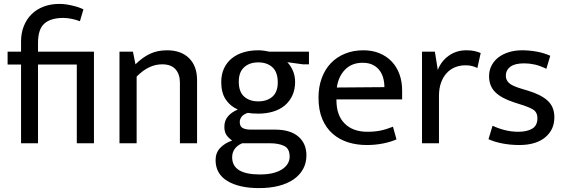

<svg xmlns="http://www.w3.org/2000/svg" viewBox="-20 -735 2898 985"><path d="M374 0V-404H175V0H88V-404H19V-470H88V-523Q88 -565 102 -600.5Q116 -636 141.5 -661.5Q167 -687 203.5 -701Q240 -715 285 -715Q313 -715 348.5 -707Q384 -699 408 -687L390 -626Q370 -634 347 -638.5Q324 -643 304 -643Q241 -643 208 -614.5Q175 -586 175 -514V-470H462V0Z M681 0H593V-470H662L675 -405Q710 -440 748.5 -458.5Q787 -477 837 -477Q909 -477 950 -436.5Q991 -396 991 -324V0H903V-311Q903 -354 880.5 -379.5Q858 -405 812 -405Q742 -405 681 -342Z M1115 -314Q1115 -353 1129 -383.5Q1143 -414 1168.5 -435Q1194 -456 1229 -466.5Q1264 -477 1305 -477Q1320 -477 1334 -475Q1348 -473 1362 -470H1565V-405H1534L1454 -416Q1473 -396 1483.5 -370Q1494 -344 1494 -315Q1494 -276 1480 -245.5Q1466 -215 1441 -194Q1416 -173 1381 -162.5Q1346 -152 1305 -152Q1274 -152 1251 -156Q1228 -148 1219 -135.5Q1210 -123 1210 -109Q1210 -86 1225.5 -78Q1241 -70 1267 -70H1391Q1469 -70 1510.5 -34.5Q1552 1 1552 62Q1552 101 1535 132Q1518 163 1486.5 185Q1455 207 1410 218.5Q1365 230 1309 230Q1207 230 1146.5 193.5Q1086 157 1086 86Q1086 49 1109.5 24Q1133 -1 1171 -14Q1151 -28 1141 -43.5Q1131 -59 1131 -85Q1131 -116 1149.5 -138Q1168 -160 1200 -173Q1160 -191 1137.5 -225.5Q1115 -260 1115 -314ZM1222 0Q1171 23 1171 72Q1171 160 1313 160Q1355 160 1384 152Q1413 144 1431 131Q1449 118 1457.5 102Q1466 86 1466 69Q1466 27 1437.5 13.5Q1409 0 1366 0ZM1405 -312Q1405 -365 1377.5 -390Q1350 -415 1305 -415Q1260 -415 1232.5 -390Q1205 -365 1205 -316Q1205 -264 1232.5 -239.5Q1260 -215 1305 -215Q1350 -215 1377.5 -239Q1405 -263 1405 -312Z M2043 -225H1706V-221Q1706 -143 1748.5 -101Q1791 -59 1864 -59Q1902 -59 1931.5 -65Q1961 -71 1996 -85L2014 -20Q1985 -7 1945.5 1Q1906 9 1861 9Q1810 9 1765.5 -5Q1721 -19 1687 -48.5Q1653 -78 1633.5 -124Q1614 -170 1614 -234Q1614 -289 1630.5 -334Q1647 -379 1677 -410.5Q1707 -442 1749.5 -459.5Q1792 -477 1845 -477Q1890 -477 1926.5 -462Q1963 -447 1989 -420Q2015 -393 2029 -355Q2043 -317 2043 -271ZM1952 -288Q1952 -314 1945.5 -336.5Q1939 -359 1925.5 -376Q1912 -393 1891 -403Q1870 -413 1840 -413Q1785 -413 1750.5 -378Q1716 -343 1708 -286Z M2145 0V-470H2211L2226 -376Q2243 -421 2282 -449Q2321 -477 2372 -477Q2398 -477 2415 -473Q2432 -469 2446 -463L2429 -386Q2417 -392 2402.5 -396Q2388 -400 2368 -400Q2339 -400 2314.5 -390Q2290 -380 2271.5 -360Q2253 -340 2242.5 -310.5Q2232 -281 2232 -243V0Z M2783 -382Q2750 -398 2723 -404Q2696 -410 2669 -410Q2621 -410 2598 -392.5Q2575 -375 2575 -346Q2575 -325 2591 -309.5Q2607 -294 2658 -279L2688 -270Q2755 -250 2789.5 -218.5Q2824 -187 2824 -133Q2824 -69 2776.5 -30Q2729 9 2644 9Q2599 9 2557.5 1Q2516 -7 2486 -21L2507 -90Q2536 -76 2570 -67.5Q2604 -59 2639 -59Q2684 -59 2710.5 -75Q2737 -91 2737 -128Q2737 -160 2714 -173.5Q2691 -187 2648 -200L2617 -210Q2552 -231 2520.5 -262.5Q2489 -294 2489 -344Q2489 -374 2502 -399Q2515 -424 2537.5 -441Q2560 -458 2591 -467.5Q2622 -477 2659 -477Q2694 -477 2731.5 -470.5Q2769 -464 2803 -449Z"/></svg>

Font: Mukta Mahee
Style: Regular
Weight: 400
Designer: Shuchita Grover, Noopur Datye, Girish Dalvi, Yashodeep Gholap
Foundry: Ek Type
Version: Version 2.538;PS 1.000;hotconv 16.6.51;makeotf.lib2.5.65220;